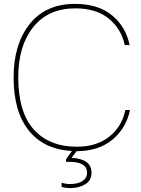

<svg xmlns="http://www.w3.org/2000/svg" viewBox="-20 -764 728 988"><path d="M366 -744Q485 -744 556.5 -685Q628 -626 647 -532H622Q604 -616 539.5 -668.5Q475 -721 367 -721Q229 -721 151.5 -625Q74 -529 74 -367Q74 -186 154 -97.5Q234 -9 376 -9Q477 -9 542.5 -61Q608 -113 625 -198H649Q629 -103 557.5 -44.5Q486 14 374 14L348 48Q451 54 451 125Q451 164 419 184Q387 204 340 204Q318 204 297 198V176Q318 183 340 183Q381 183 404.5 167.5Q428 152 428 125Q428 64 320 69V55L350 13Q206 5 128 -92.5Q50 -190 50 -366Q50 -536 132.5 -640Q215 -744 366 -744Z"/></svg>

Font: Nacelle Thin
Style: Regular
Weight: 100
Designer: Sora Sagano
Foundry: Sora Sagano
Version: Version 1.000;FEAKit 1.0